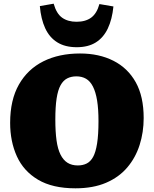

<svg xmlns="http://www.w3.org/2000/svg" viewBox="-20 -1007 834 1041"><path d="M389 14Q265 14 186.5 -32.5Q108 -79 71.5 -159.5Q35 -240 35 -341Q35 -465 82.5 -548.5Q130 -632 215 -674.5Q300 -717 414 -717Q517 -717 595 -677.5Q673 -638 716 -561Q759 -484 759 -367Q759 -290 737 -221Q715 -152 670 -99Q625 -46 555 -16Q485 14 389 14ZM402 -110Q429 -110 450 -120.5Q471 -131 485 -156.5Q499 -182 506.5 -229.5Q514 -277 514 -350Q514 -416 506.5 -462Q499 -508 484 -537.5Q469 -567 446.5 -580Q424 -593 394 -593Q366 -593 344.5 -582Q323 -571 308.5 -545Q294 -519 287 -473.5Q280 -428 280 -359Q280 -293 286.5 -246Q293 -199 308 -169Q323 -139 346 -124.5Q369 -110 402 -110ZM396 -751Q333 -751 290.5 -777.5Q248 -804 225 -854Q202 -904 196 -974L271 -987Q286 -933 317 -911Q348 -889 395 -889Q444 -889 474.5 -911.5Q505 -934 519 -985L595 -972Q588 -902 564.5 -852.5Q541 -803 499.5 -777Q458 -751 396 -751Z"/></svg>

Font: Literata 18pt Black
Style: Regular
Weight: 900
Designer: Latin by Veronika Burian and Jose Scaglione. Greek by Irene Vlachou. Cyrillic by Vera Evstafieva.
Foundry: TypeTogether
Version: Version 3.103;gftools[0.9.29]